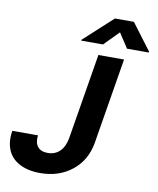

<svg xmlns="http://www.w3.org/2000/svg" viewBox="-101 -1032 921 1120"><g transform="rotate(10 359.0 -472.0)"><path d="M429.7 -727.3H581.7L497.9 -219.1Q480.1 -114 402.7 -52Q325.3 9.9 213.8 9.9Q173.7 9.9 139.7 1.6Q105.8 -6.7 78.8 -23.8Q51.8 -40.8 34.6 -66.4Q17.4 -92 11.2 -126.6Q5 -161.2 12.1 -204.5H164.1Q158.4 -160.5 177.7 -136.9Q197.1 -113.3 237.2 -113.3Q280.5 -113.3 308.9 -141.2Q337.4 -169 346.2 -221.2ZM445.3 -792.6H316.1L317.1 -797.6L487.6 -953.8H600.1L717.7 -797.6L716.6 -792.6H587.7L530.9 -879.3Z"/></g></svg>

Font: Karasuma Gothic
Style: Bold Italic
Weight: 700
Italic angle: 9.39998°
Designer: Rasmus Andersson / Ryoko Nishizuka
Foundry: Genbu
Version: Version 1.00